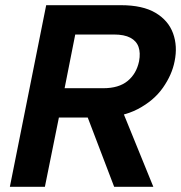

<svg xmlns="http://www.w3.org/2000/svg" viewBox="-20 -720 698 740"><path d="M516 -484Q522 -516 514 -539Q506 -562 482.5 -574.5Q459 -587 419 -587H270L229 -380H378Q438 -380 472 -408Q506 -436 516 -484ZM446 -700Q530 -700 579.5 -670.5Q629 -641 647 -591.5Q665 -542 653 -484Q643 -432 608 -382Q573 -332 511 -299.5Q449 -267 360 -267H207L153 0H18L158 -700ZM444 -312 571 0H420L301 -312Z"/></svg>

Font: Albert Sans
Style: Bold Italic
Weight: 700
Italic angle: -11.25°
Designer: Andreas Rasmussen
Foundry: a.Foundry
Version: Version 1.025